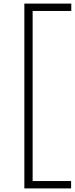

<svg xmlns="http://www.w3.org/2000/svg" viewBox="-20 -828 416 1068"><path d="M115.5 220V-808H376.5V-767H161.5V179H375.5V220Z"/></svg>

Font: Encode Sans Expanded Expanded ExtraLight
Style: Regular
Weight: 200
Width: 7
Designer: Multiple Designers
Foundry: Impallari Type
Version: Version 3.000; ttfautohint (v1.8.3) -l 8 -r 50 -G 200 -x 14 